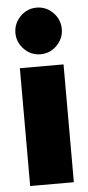

<svg xmlns="http://www.w3.org/2000/svg" viewBox="-55 -808 387 841"><g transform="rotate(-5 138.5 -388.0)"><path d="M43 0V-518H235V0ZM139 -571Q97 -571 67 -601.5Q37 -632 37 -673Q37 -715 67 -745.5Q97 -776 139 -776Q181 -776 211 -745.5Q241 -715 241 -673Q241 -632 211 -601.5Q181 -571 139 -571Z"/></g></svg>

Font: MuseoModerno Thin Black
Style: Regular
Weight: 900
Version: Version 1.002